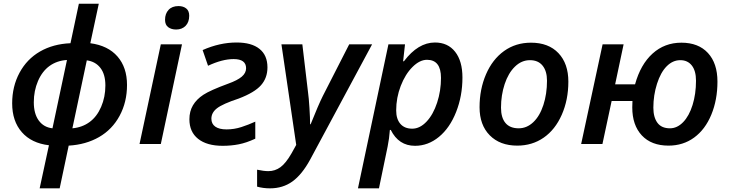

<svg xmlns="http://www.w3.org/2000/svg" viewBox="-20 -780 3953 1040"><path d="M469.2 -545.9Q564.9 -533.2 616.5 -473.9Q668 -414.6 668 -319.8Q668 -227.1 627.9 -152.8Q587.9 -78.6 516.6 -37.6Q445.3 3.4 352.1 8.8L303.2 240.2H194.8L245.1 6.8Q150.4 -4.4 98.1 -64.2Q45.9 -124 45.9 -220.2Q45.9 -312 85.9 -386.2Q126 -460.4 197 -501.2Q268.1 -542 361.8 -545.9L407.2 -759.8H515.1ZM163.1 -226.1Q163.1 -164.1 189.9 -127.2Q216.8 -90.3 264.2 -85L342.8 -455.1Q288.6 -451.7 248.5 -422.9Q208.5 -394 185.8 -341.1Q163.1 -288.1 163.1 -226.1ZM372.1 -85Q425.3 -89.8 465.1 -118.9Q504.9 -147.9 527.8 -201.2Q550.8 -254.4 550.8 -316.9Q550.8 -377.4 523.9 -412.1Q497.1 -446.8 450.2 -453.1Z M874 -672.9Q874 -706.1 893.1 -726.6Q912.1 -747.1 946.8 -747.1Q972.7 -747.1 988.8 -734.1Q1004.9 -721.2 1004.9 -694.8Q1004.9 -660.2 985.4 -640.1Q965.8 -620.1 934.1 -620.1Q908.2 -620.1 891.1 -632.8Q874 -645.5 874 -672.9ZM851.1 0H735.8L851.1 -540H965.8Z M1077.6 -508.8Q1169.9 -549.8 1261.7 -549.8Q1342.8 -549.8 1385.7 -515.1Q1428.7 -480.5 1428.7 -415Q1428.7 -357.9 1393.8 -318.4Q1358.9 -278.8 1272.9 -246.1Q1186 -217.3 1155.5 -193.6Q1125 -169.9 1125 -137.2Q1125 -108.9 1146.2 -94Q1167.5 -79.1 1207 -79.1Q1248.5 -79.1 1287.6 -91.8Q1326.7 -104.5 1362.8 -121.1V-28.8Q1314.5 -6.3 1273.2 1.7Q1231.9 9.8 1186 9.8Q1100.6 9.8 1053.2 -27.8Q1005.9 -65.4 1005.9 -133.8Q1005.9 -176.8 1025.1 -209.5Q1044.4 -242.2 1081.5 -266.6Q1118.7 -291 1215.8 -326.7Q1266.1 -344.7 1289.6 -364.7Q1313 -384.8 1313 -410.2Q1313 -460 1245.6 -460Q1184.1 -460 1106.9 -423.8Z M1504.4 -540H1617.7L1648.4 -280.8Q1652.8 -250.5 1656.2 -195.6Q1659.7 -140.6 1659.7 -106.9H1662.6Q1704.6 -211.9 1728.5 -259.8L1871.6 -540H1995.6L1659.7 85Q1615.7 165.5 1564 202.9Q1512.2 240.2 1442.4 240.2Q1405.3 240.2 1372.6 231V139.2Q1409.2 147 1433.6 147Q1469.7 147 1499 125.7Q1528.3 104.5 1559.6 49.8L1584.5 4.9Z M2228 9.8Q2139.6 9.8 2096.7 -76.2H2091.8Q2088.4 -28.8 2079.6 14.2L2032.7 240.2H1918.9L2084 -540H2173.8L2163.6 -448.2H2168Q2244.6 -549.8 2335.9 -549.8Q2405.8 -549.8 2445.3 -499.5Q2484.9 -449.2 2484.9 -359.9Q2484.9 -260.3 2450.7 -173.6Q2416.5 -86.9 2357.7 -38.6Q2298.8 9.8 2228 9.8ZM2293 -456.1Q2253.4 -456.1 2214.4 -417.2Q2175.3 -378.4 2150.6 -314.5Q2126 -250.5 2126 -182.1Q2126 -135.3 2148.7 -109.1Q2171.4 -83 2212.9 -83Q2254.4 -83 2290.5 -121.3Q2326.7 -159.7 2347.7 -223.9Q2368.7 -288.1 2368.7 -357.9Q2368.7 -456.1 2293 -456.1Z M2942.9 -342.8Q2942.9 -395 2918.9 -424.6Q2895 -454.1 2850.6 -454.1Q2805.2 -454.1 2769.3 -419.2Q2733.4 -384.3 2713.6 -324.5Q2693.8 -264.6 2693.8 -196.8Q2693.8 -142.6 2718 -113.8Q2742.2 -85 2789.6 -85Q2833.5 -85 2868.7 -118.2Q2903.8 -151.4 2923.3 -211.2Q2942.9 -271 2942.9 -342.8ZM3058.6 -337.9Q3058.6 -239.3 3022.9 -158.4Q2987.3 -77.6 2925 -34.4Q2862.8 8.8 2781.7 8.8Q2688 8.8 2632.8 -47.1Q2577.6 -103 2577.6 -199.2Q2577.6 -296.4 2612.5 -377.4Q2647.5 -458.5 2710.4 -503.7Q2773.4 -548.8 2856 -548.8Q2951.2 -548.8 3004.9 -492.2Q3058.6 -435.5 3058.6 -337.9Z M3866.2 -337.9Q3866.2 -239.3 3833 -158.9Q3799.8 -78.6 3740 -34.9Q3680.2 8.8 3601.1 8.8Q3508.3 8.8 3456.5 -46.6Q3404.8 -102.1 3404.8 -198.2L3405.8 -232.9H3293L3243.2 0H3127.9L3244.1 -540H3357.9L3312 -323.2H3419.9Q3449.7 -431.2 3514.9 -490Q3580.1 -548.8 3670.9 -548.8Q3763.2 -548.8 3814.7 -492.9Q3866.2 -437 3866.2 -337.9ZM3665 -454.1Q3624 -454.1 3591.3 -421.1Q3558.6 -388.2 3538.8 -326.2Q3519 -264.2 3519 -196.8Q3519 -145 3541 -115Q3563 -85 3608.9 -85Q3647.9 -85 3680.4 -118.4Q3712.9 -151.9 3731.4 -211.4Q3750 -271 3750 -342.8Q3750 -396.5 3727.3 -425.3Q3704.6 -454.1 3665 -454.1Z"/></svg>

Font: Open Sans Semibold
Style: Italic
Weight: 600
Italic angle: -12°
Foundry: Ascender Corporation
Version: Version 1.10